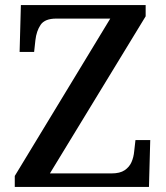

<svg xmlns="http://www.w3.org/2000/svg" viewBox="-20 -734 652 754"><path d="M38 0V-43L413 -661H201Q156 -661 139.5 -636.5Q123 -612 119 -576L114 -530H57L62 -714H552V-670L176 -53H418Q451 -53 469.5 -65.5Q488 -78 496.5 -97.5Q505 -117 507 -140L512 -184H570L565 0Z"/></svg>

Font: Noto Serif Kannada Medium
Style: Regular
Weight: 500
Version: Version 2.003